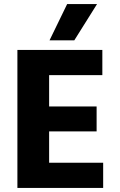

<svg xmlns="http://www.w3.org/2000/svg" viewBox="-20 -918 584 938"><path d="M343 -721H222L308 -898H454ZM484 0H65V-674H480V-551H220V-398H452V-276H220V-123H484Z"/></svg>

Font: Hind Mysuru
Style: Bold
Weight: 700
Designer: Manushi Parikh, Hitesh Malaviya
Foundry: Indian Type Foundry
Version: Version 0.703;PS 1.0;hotconv 1.0.86;makeotf.lib2.5.63406